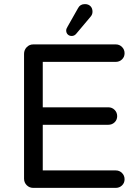

<svg xmlns="http://www.w3.org/2000/svg" viewBox="-20 -914 678 934"><path d="M543 -85Q561 -85 573.5 -72.5Q586 -60 586 -42Q586 -24 573.5 -12Q561 0 543 0H142Q123 0 110 -13Q97 -26 97 -45V-652Q97 -671 110 -684.5Q123 -698 142 -698H543Q561 -698 573.5 -685.5Q586 -673 586 -655Q586 -637 573.5 -625Q561 -613 543 -613H188V-392H507Q525 -392 537.5 -379.5Q550 -367 550 -349Q550 -331 537.5 -319Q525 -307 507 -307H188V-85ZM393 -894Q410 -894 420 -884Q430 -874 430 -857Q430 -843 420 -832L351 -750Q342 -739 329 -739Q317 -739 309.5 -746.5Q302 -754 302 -766Q302 -774 309 -785L360 -875Q370 -894 393 -894Z"/></svg>

Font: Varela Round
Style: Regular
Weight: 400
Designer: Joe Prince
Foundry: Joe Prince
Version: Version 1.000